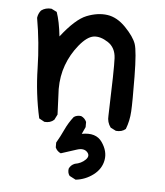

<svg xmlns="http://www.w3.org/2000/svg" viewBox="-47 -514 594 690"><g transform="rotate(5 250.0 -169.5)"><path d="M251 132.8 228.5 121.1Q220.7 111.3 222.7 95.7Q228.5 82 243.2 76.2Q266.6 72.3 281.2 57.6Q295.9 43 283.2 29.8Q270.5 16.6 245.6 24.9Q220.7 33.2 189.5 43Q175.8 37.1 169.9 23.4V5.9Q183.6 -17.6 195.3 -43Q207 -68.4 224.6 -90.8Q235.4 -98.6 251 -96.7Q264.6 -90.8 270.5 -77.1V-58.6L258.8 -33.2Q309.6 -43 332 -10.7Q354.5 21.5 348.6 53.7Q342.8 85.9 314.5 107.4Q286.1 128.9 251 132.8ZM379.9 -54.7 360.4 -64.5Q346.7 -83 348.6 -106.4Q354.5 -276.4 352.5 -314.5Q350.6 -352.5 322.8 -370.6Q294.9 -388.7 271 -385.3Q247.1 -381.8 219.2 -347.7Q191.4 -313.5 176.8 -273.4Q162.1 -233.4 162.1 -186.5L166 -94.7L156.2 -75.2Q142.6 -62.5 121.1 -64.5L101.6 -75.2Q82 -163.1 80.1 -254.9Q78.1 -346.7 62.5 -434.6Q64.5 -450.2 74.2 -461.9Q89.8 -473.6 111.3 -471.7L130.9 -461.9Q142.6 -428.7 148.4 -375Q199.2 -440.4 238.8 -456.1Q278.3 -471.7 313.5 -466.8Q348.6 -461.9 379.9 -429.7Q411.1 -397.5 419.9 -372.1Q428.7 -346.7 429.7 -254.9Q430.7 -163.1 428.7 -128.9Q426.8 -94.7 415 -64.5Q401.4 -52.7 379.9 -54.7Z"/></g></svg>

Font: JasonHandwriting2
Style: Regular
Weight: 400
Version: Version 1.05.10